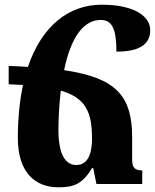

<svg xmlns="http://www.w3.org/2000/svg" viewBox="-20 -784 660 818"><path d="M372 -68H377L391 0H586V-58C558 -58 543 -67 543 -102V-200C543 -379 470 -453 253 -485C284 -635 341 -699 409 -699C456 -699 476 -664 476 -564C573 -564 620 -594 620 -656C620 -716 549 -764 414 -764C273 -764 158 -674 99 -499C73 -501 46 -502 17 -503V-425C39 -424 59 -423 78 -422C64 -356 56 -280 56 -196C56 -46 133 14 228 14C288 14 330 4 372 -68ZM229 -247C230 -303 234 -353 239 -398C345 -367 372 -307 372 -193C372 -152 365 -81 305 -81C262 -81 226 -120 229 -247Z"/></svg>

Font: Noto Serif Armenian Extra
Style: Regular
Weight: 800
Designer: Monotype Design Team
Foundry: Monotype Imaging Inc.
Version: Version 1.901